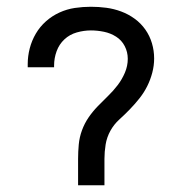

<svg xmlns="http://www.w3.org/2000/svg" viewBox="-20 -548 540 568"><path d="M211 0V-78Q211 -99 213 -120.5Q215 -142 222.5 -162.5Q230 -183 242 -200.5Q254 -218 269 -233.5Q284 -249 299.5 -264Q315 -279 328 -296Q341 -313 349.5 -333Q358 -353 358 -374Q358 -394 349 -411.5Q340 -429 323.5 -439.5Q307 -450 287.5 -454Q268 -458 249 -458Q228 -458 207 -452Q186 -446 170.5 -431.5Q155 -417 147.5 -396.5Q140 -376 140 -354Q140 -353 140 -351.5Q140 -350 140 -349H62Q62 -351 62 -353.5Q62 -356 62 -358Q62 -382 68 -405Q74 -428 86 -448.5Q98 -469 116 -485Q134 -501 156 -511Q178 -521 201.5 -524.5Q225 -528 249 -528Q272 -528 294.5 -525Q317 -522 338.5 -514Q360 -506 378.5 -492.5Q397 -479 410 -460.5Q423 -442 429.5 -420Q436 -398 436 -375Q436 -354 430.5 -333Q425 -312 415.5 -293Q406 -274 392.5 -257Q379 -240 364 -224.5Q349 -209 333 -194.5Q317 -180 306.5 -161Q296 -142 292.5 -120.5Q289 -99 289 -78V0Z"/></svg>

Font: Iosevka SS04
Style: Regular
Weight: 400
Monospace: yes
Designer: Belleve Invis
Foundry: Belleve Invis
Version: Version 19.0.0; ttfautohint (v1.8.4)